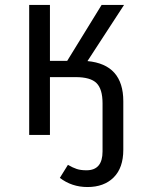

<svg xmlns="http://www.w3.org/2000/svg" viewBox="-20 -546 575 777"><path d="M334 -298.8Q479 -285.2 479 -136.2V60.1Q479 133.3 439.9 172.1Q400.9 210.9 334 210.9Q270.5 210.9 222.2 173.8L254.9 121.1Q274.9 132.8 290.8 137.9Q306.6 143.1 330.1 143.1Q395 143.1 395 66.9V-127.9Q395 -185.5 370.6 -209.7Q346.2 -233.9 286.1 -233.9H182.1V0H98.1V-525.9H182.1V-299.8H252L391.1 -525.9H481.9Z"/></svg>

Font: Fira Sans Book
Style: Regular
Weight: 350
Designer: Carrois Corporate & Edenspiekermann AG
Foundry: Carrois Corporate GbR & Edenspiekermann AG
Version: Version 4.203;PS 004.203;hotconv 1.0.88;makeotf.lib2.5.64775